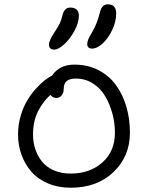

<svg xmlns="http://www.w3.org/2000/svg" viewBox="-20 -920 689 894"><path d="M409.2 -693.8Q386.2 -693.8 386.2 -714.8Q386.2 -734.4 407.2 -767.1Q431.6 -807.1 444.8 -860.8Q449.7 -881.3 458.7 -890.6Q467.8 -899.9 481.9 -899.9Q521 -899.9 521 -857.9Q521 -819.3 502.4 -780.3Q483.9 -741.2 457.8 -717.5Q431.6 -693.8 409.2 -693.8ZM231.9 -689Q221.2 -689 214.6 -694.8Q208 -700.7 208 -711.9Q208 -731.9 233.9 -770Q251 -795.9 258.1 -810.8Q265.1 -825.7 271 -849.1Q279.3 -884.8 307.1 -884.8Q347.2 -884.8 347.2 -846.2Q347.2 -814.5 326.7 -776.6Q306.2 -738.8 279.1 -713.9Q252 -689 231.9 -689ZM309.1 -45.9Q251 -45.9 203.6 -65.9Q156.2 -85.9 126.2 -120.4Q96.2 -154.8 80.1 -199.5Q64 -244.1 64 -293.9Q64 -337.9 75.9 -379.2Q87.9 -420.4 105.5 -450.2Q123 -480 145.5 -505.1Q168 -530.3 187 -545.2Q206.1 -560.1 222.2 -567.9Q256.8 -619.1 326.2 -619.1Q387.7 -619.1 437.3 -594Q486.8 -568.8 518.8 -525.4Q550.8 -481.9 567.9 -424.8Q585 -367.7 585 -301.8Q585 -192.4 508.8 -119.1Q432.6 -45.9 309.1 -45.9ZM133.8 -293.9Q133.8 -257.3 144.5 -225.1Q155.3 -192.9 176 -167.2Q196.8 -141.6 231.2 -126.7Q265.6 -111.8 309.1 -111.8Q398.9 -111.8 457 -163.8Q515.1 -215.8 515.1 -301.8Q515.1 -347.2 503.4 -390.9Q491.7 -434.6 470 -471.7Q448.2 -508.8 412.6 -531.5Q377 -554.2 333 -554.2Q276.9 -554.2 276.9 -508.8Q276.9 -487.3 266.8 -475.6Q256.8 -463.9 242.2 -463.9Q226.1 -463.9 214.8 -478Q180.7 -448.2 157.2 -402.1Q133.8 -356 133.8 -293.9Z"/></svg>

Font: Shantell Sans Irregular
Style: Regular
Weight: 300
Designer: Stephen Nixon, Anya Danilova, Shantell Martin
Foundry: Arrow Type
Version: Version 1.006;[9816181b4]